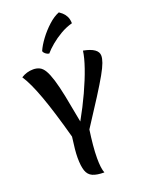

<svg xmlns="http://www.w3.org/2000/svg" viewBox="-204 -1201 983 1321"><g transform="rotate(-20 288.0 -540.0)"><path d="M325 -282Q317 -227 312 -174Q307 -121 307 -78Q307 -2 321 31Q267 31 236.5 17.5Q206 4 194 -30.5Q182 -65 182 -128Q182 -154 185.5 -190Q189 -226 196 -277Q142 -475 98 -596Q54 -717 14 -777Q55 -803 102 -803Q128 -803 148.5 -793Q169 -783 185 -756Q201 -729 216.5 -679Q232 -629 248 -550Q264 -471 285 -355Q334 -442 373.5 -528Q413 -614 438 -686.5Q463 -759 469 -807Q576 -787 576 -731Q576 -711 565.5 -681.5Q555 -652 527.5 -603Q500 -554 450.5 -476Q401 -398 325 -282ZM204 -900Q220 -937 252 -980Q284 -1023 324 -1059.5Q364 -1096 403 -1111Q411 -1106 425 -1094Q439 -1082 450 -1062Q461 -1042 462 -1010Q417 -998 375 -973.5Q333 -949 299 -920.5Q265 -892 244 -867Q229 -870 217.5 -879.5Q206 -889 204 -900Z"/></g></svg>

Font: Merienda SemiBold
Style: Regular
Weight: 600
Designer: Eduardo Rodriguez Tunni
Foundry: Eduardo Rodriguez Tunni
Version: Version 2.001; ttfautohint (v1.8.4.7-5d5b)